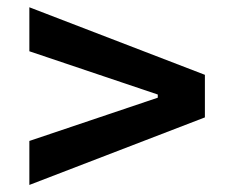

<svg xmlns="http://www.w3.org/2000/svg" viewBox="-20 -613 626 533"><path d="M61.5 -99.6 548.8 -287.1V-405.3L61.5 -592.8V-470.7L418 -350.6V-341.8L61.5 -221.7Z"/></svg>

Font: Cascadia Mono SemiBold
Style: Regular
Weight: 600
Monospace: yes
Designer: Aaron Bell
Foundry: Saja Typeworks
Version: Version 2404.023